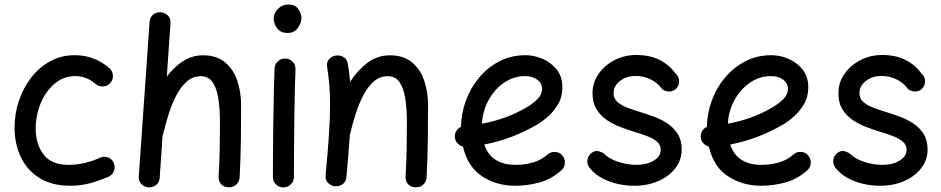

<svg xmlns="http://www.w3.org/2000/svg" viewBox="-20 -777 4132 843"><path d="M464.8 -413.1Q452.6 -398.9 433.3 -397.5Q414.1 -396 399.9 -408.2Q359.9 -442.9 310.5 -442.9Q258.8 -442.9 219.5 -409.4Q180.2 -376 158.4 -323.2Q136.7 -270.5 136.7 -211.4Q136.7 -145 170.9 -99.1Q205.1 -53.2 281.2 -53.2Q318.8 -53.2 355.7 -62.5Q392.6 -71.8 423.8 -86.4Q441.9 -92.3 459 -83.5Q476.1 -74.7 481.4 -56.2Q486.8 -38.1 478 -21.2Q469.2 -4.4 451.2 1Q410.2 18.6 371.1 28.6Q332 38.6 288.6 38.6Q208 38.6 153.6 4.6Q99.1 -29.3 71.5 -87.2Q43.9 -145 43.9 -216.8Q43.9 -277.3 63 -334.2Q82 -391.1 116.9 -436.3Q151.9 -481.4 200.4 -508.1Q249 -534.7 308.1 -534.7Q352.5 -534.7 390.6 -520Q428.7 -505.4 460 -478Q474.1 -465.8 475.6 -446.5Q477.1 -427.2 464.8 -413.1Z M631.3 45.4Q614.7 44.4 601.3 31.7Q587.9 19 589.4 -3.4L636.7 -680.2Q638.7 -703.1 653.6 -713.9Q668.5 -724.6 686 -723.1Q703.1 -721.7 716.8 -709Q730.5 -696.3 728.5 -673.8L712.4 -440.9Q743.2 -481.9 783 -508.1Q822.8 -534.2 872.1 -534.2Q930.2 -534.2 967 -504.2Q1003.9 -474.1 1021.2 -424.3Q1038.6 -374.5 1038.6 -314.9Q1038.6 -238.3 1037.6 -159.9Q1036.6 -81.5 1032.2 0.5Q1031.7 17.6 1019.3 31.5Q1006.8 45.4 985.4 45.4Q962.9 45.4 950.9 31.7Q939 18.1 939.9 0Q943.4 -65.4 944.6 -122.8Q945.8 -180.2 945.8 -236.3Q945.8 -297.4 938.7 -343.8Q931.6 -390.1 913.3 -416.3Q895 -442.4 861.3 -442.4Q827.6 -442.4 801.5 -420.2Q775.4 -397.9 755.6 -360.8Q735.8 -323.7 721.4 -278.8Q707 -233.9 696.3 -188.5Q695.3 -185.1 693.8 -181.6L681.2 2.9Q679.7 25.4 664.6 36.1Q649.4 46.9 631.3 45.4Z M1181.6 -694.8Q1181.6 -718.8 1200.2 -738Q1218.8 -757.3 1245.6 -757.3Q1277.3 -757.3 1290.5 -736.1Q1303.7 -714.8 1303.7 -698.2Q1303.7 -677.2 1288.1 -654.8Q1272.5 -632.3 1243.2 -632.3Q1219.7 -632.3 1206.3 -643.3Q1192.9 -654.3 1187.3 -669.2Q1181.6 -684.1 1181.6 -694.8ZM1233.9 -520Q1252.9 -519.5 1265.6 -505.4Q1278.3 -491.2 1277.3 -472.2Q1275.9 -438.5 1274.7 -390.1Q1273.4 -341.8 1272.7 -286.9Q1272 -231.9 1271.5 -177.7Q1271 -123.5 1270.8 -77.1Q1270.5 -30.8 1270.5 0Q1270.5 19 1256.8 32.5Q1243.2 45.9 1224.1 45.9Q1205.1 45.9 1191.7 32.5Q1178.2 19 1178.2 0Q1178.2 -30.8 1178.5 -77.4Q1178.7 -124 1179.2 -178.5Q1179.7 -232.9 1180.7 -288.1Q1181.6 -343.3 1182.9 -392.3Q1184.1 -441.4 1185.5 -476.6Q1186.5 -495.6 1200.7 -508.3Q1214.8 -521 1233.9 -520Z M1409.7 -8.3Q1419.4 -112.8 1424.3 -186.3Q1429.2 -259.8 1429.2 -315.9Q1429.2 -363.3 1426 -402.6Q1422.9 -441.9 1416.5 -481.9Q1413.1 -502.9 1423.8 -515.9Q1434.6 -528.8 1450.2 -532.2Q1468.3 -536.6 1486.1 -527.8Q1503.9 -519 1507.3 -496.1Q1513.7 -456.5 1517.1 -418Q1549.3 -467.8 1593 -501Q1636.7 -534.2 1692.9 -534.2Q1751 -534.2 1787.8 -504.2Q1824.7 -474.1 1842 -424.3Q1859.4 -374.5 1859.4 -314.9Q1859.4 -238.3 1858.4 -159.9Q1857.4 -81.5 1853 0.5Q1852.5 17.6 1840.1 31.5Q1827.6 45.4 1806.2 45.4Q1783.7 45.4 1771.7 31.7Q1759.8 18.1 1760.7 0Q1764.2 -65.4 1765.4 -122.8Q1766.6 -180.2 1766.6 -236.3Q1766.6 -297.4 1759.5 -343.8Q1752.4 -390.1 1734.1 -416.3Q1715.8 -442.4 1682.1 -442.4Q1648.4 -442.4 1622.3 -420.2Q1596.2 -397.9 1576.4 -360.8Q1556.6 -323.7 1542.2 -278.8Q1527.8 -233.9 1517.1 -188.5Q1516.6 -187 1516.1 -185.5Q1513.7 -146 1509.8 -99.9Q1505.9 -53.7 1501 0.5Q1499 22.5 1483.2 32.5Q1467.3 42.5 1449.7 40.5Q1433.1 38.6 1420.4 26.4Q1407.7 14.2 1409.7 -8.3Z M2445.3 -29.8Q2400.9 10.3 2347.9 24.4Q2294.9 38.6 2242.7 38.6Q2160.6 38.6 2097.2 -2.7Q2033.7 -43.9 2012.7 -133.3Q1998.5 -137.2 1988.3 -148.4Q1978 -159.7 1977.1 -175.3Q1976.1 -189.9 1983.6 -202.1Q1991.2 -214.4 2003.9 -219.7Q2004.9 -277.8 2025.1 -334Q2045.4 -390.1 2082.8 -435.3Q2120.1 -480.5 2172.1 -507.6Q2224.1 -534.7 2288.1 -534.7Q2325.2 -534.7 2362.3 -518.8Q2399.4 -502.9 2424.3 -471.7Q2449.2 -440.4 2449.2 -393.1Q2449.2 -351.6 2430.2 -319.3Q2411.1 -287.1 2386.2 -265.4Q2361.3 -243.7 2343.3 -232.9Q2287.6 -200.2 2228.3 -177.2Q2168.9 -154.3 2106.4 -142.6Q2121.6 -96.7 2156.5 -75Q2191.4 -53.2 2242.7 -53.2Q2285.6 -53.2 2321.8 -64.2Q2357.9 -75.2 2383.3 -98.1Q2397.5 -110.8 2416.7 -110.1Q2436 -109.4 2448.2 -95.2Q2460.9 -81.1 2460.2 -61.8Q2459.5 -42.5 2445.3 -29.8ZM2285.6 -442.9Q2235.8 -442.9 2193.8 -414.3Q2151.9 -385.7 2125.5 -338.1Q2099.1 -290.5 2096.2 -233.9Q2205.1 -253.9 2293 -306.2Q2323.7 -324.7 2341.8 -344Q2359.9 -363.3 2359.9 -386.2Q2359.9 -412.1 2338.4 -427.5Q2316.9 -442.9 2285.6 -442.9Z M2951.2 -390.1Q2939 -376.5 2921.4 -375.2Q2903.8 -374 2887.7 -385.3Q2868.7 -412.6 2837.6 -428Q2806.6 -443.4 2771 -443.4Q2729.5 -443.4 2701.7 -421.1Q2673.8 -398.9 2673.8 -367.7Q2673.8 -344.7 2690.7 -329.6Q2707.5 -314.5 2734.1 -304.4Q2760.7 -294.4 2789.6 -285.6Q2818.4 -276.9 2850.3 -265.1Q2882.3 -253.4 2910.2 -235.1Q2938 -216.8 2955.6 -189Q2973.1 -161.1 2973.1 -120.6Q2973.1 -75.2 2945.6 -39.1Q2918 -2.9 2870.8 17.8Q2823.7 38.6 2764.6 38.6Q2702.6 38.6 2648.4 16.8Q2594.2 -4.9 2566.4 -43.5Q2555.7 -59.1 2559.6 -77.9Q2563.5 -96.7 2579.1 -106.9Q2594.7 -117.2 2609.1 -113Q2623.5 -108.9 2632.8 -101.6Q2652.8 -80.6 2693.1 -66.9Q2733.4 -53.2 2774.9 -53.2Q2819.8 -53.2 2850.3 -71.8Q2880.9 -90.3 2880.9 -118.7Q2880.9 -141.1 2864.3 -155.3Q2847.7 -169.4 2821.8 -179.2Q2795.9 -189 2768.1 -197.3Q2738.8 -206.1 2706.3 -218.3Q2673.8 -230.5 2645.5 -249.3Q2617.2 -268.1 2599.4 -296.9Q2581.5 -325.7 2581.5 -368.2Q2581.5 -414.1 2607.9 -452.1Q2634.3 -490.2 2678 -512.9Q2721.7 -535.6 2773.9 -535.6Q2832 -535.6 2875 -514.4Q2918 -493.2 2946.3 -454.1Q2960.4 -441.9 2961.7 -423.1Q2962.9 -404.3 2951.2 -390.1Z M3524.9 -29.8Q3480.5 10.3 3427.5 24.4Q3374.5 38.6 3322.3 38.6Q3240.2 38.6 3176.8 -2.7Q3113.3 -43.9 3092.3 -133.3Q3078.1 -137.2 3067.9 -148.4Q3057.6 -159.7 3056.6 -175.3Q3055.7 -189.9 3063.2 -202.1Q3070.8 -214.4 3083.5 -219.7Q3084.5 -277.8 3104.7 -334Q3125 -390.1 3162.4 -435.3Q3199.7 -480.5 3251.7 -507.6Q3303.7 -534.7 3367.7 -534.7Q3404.8 -534.7 3441.9 -518.8Q3479 -502.9 3503.9 -471.7Q3528.8 -440.4 3528.8 -393.1Q3528.8 -351.6 3509.8 -319.3Q3490.7 -287.1 3465.8 -265.4Q3440.9 -243.7 3422.9 -232.9Q3367.2 -200.2 3307.9 -177.2Q3248.5 -154.3 3186 -142.6Q3201.2 -96.7 3236.1 -75Q3271 -53.2 3322.3 -53.2Q3365.2 -53.2 3401.4 -64.2Q3437.5 -75.2 3462.9 -98.1Q3477.1 -110.8 3496.3 -110.1Q3515.6 -109.4 3527.8 -95.2Q3540.5 -81.1 3539.8 -61.8Q3539.1 -42.5 3524.9 -29.8ZM3365.2 -442.9Q3315.4 -442.9 3273.4 -414.3Q3231.4 -385.7 3205.1 -338.1Q3178.7 -290.5 3175.8 -233.9Q3284.7 -253.9 3372.6 -306.2Q3403.3 -324.7 3421.4 -344Q3439.5 -363.3 3439.5 -386.2Q3439.5 -412.1 3418 -427.5Q3396.5 -442.9 3365.2 -442.9Z M4030.8 -390.1Q4018.6 -376.5 4001 -375.2Q3983.4 -374 3967.3 -385.3Q3948.2 -412.6 3917.2 -428Q3886.2 -443.4 3850.6 -443.4Q3809.1 -443.4 3781.2 -421.1Q3753.4 -398.9 3753.4 -367.7Q3753.4 -344.7 3770.3 -329.6Q3787.1 -314.5 3813.7 -304.4Q3840.3 -294.4 3869.1 -285.6Q3897.9 -276.9 3929.9 -265.1Q3961.9 -253.4 3989.7 -235.1Q4017.6 -216.8 4035.2 -189Q4052.7 -161.1 4052.7 -120.6Q4052.7 -75.2 4025.1 -39.1Q3997.6 -2.9 3950.4 17.8Q3903.3 38.6 3844.2 38.6Q3782.2 38.6 3728 16.8Q3673.8 -4.9 3646 -43.5Q3635.3 -59.1 3639.2 -77.9Q3643.1 -96.7 3658.7 -106.9Q3674.3 -117.2 3688.7 -113Q3703.1 -108.9 3712.4 -101.6Q3732.4 -80.6 3772.7 -66.9Q3813 -53.2 3854.5 -53.2Q3899.4 -53.2 3929.9 -71.8Q3960.4 -90.3 3960.4 -118.7Q3960.4 -141.1 3943.8 -155.3Q3927.2 -169.4 3901.4 -179.2Q3875.5 -189 3847.7 -197.3Q3818.4 -206.1 3785.9 -218.3Q3753.4 -230.5 3725.1 -249.3Q3696.8 -268.1 3679 -296.9Q3661.1 -325.7 3661.1 -368.2Q3661.1 -414.1 3687.5 -452.1Q3713.9 -490.2 3757.6 -512.9Q3801.3 -535.6 3853.5 -535.6Q3911.6 -535.6 3954.6 -514.4Q3997.6 -493.2 4025.9 -454.1Q4040 -441.9 4041.3 -423.1Q4042.5 -404.3 4030.8 -390.1Z"/></svg>

Font: Mikhak Medium
Style: Regular
Weight: 500
Designer: Amin Abedi
Version: Version 3.3